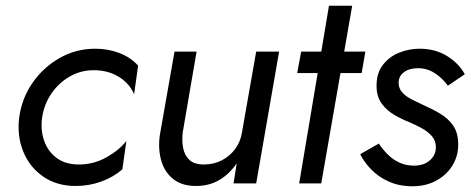

<svg xmlns="http://www.w3.org/2000/svg" viewBox="-20 -640 1642 670"><path d="M127 -230Q121 -188 133.5 -150.5Q146 -113 176 -90Q206 -67 251 -66Q304 -65 349.5 -90Q395 -115 421 -148L407 -49Q376 -22 333.5 -6.5Q291 9 244 9Q178 9 130.5 -24Q83 -57 61 -111.5Q39 -166 47 -230Q56 -297 93.5 -351Q131 -405 188 -437.5Q245 -470 313 -470Q357 -470 396.5 -455Q436 -440 462 -411L448 -311Q432 -349 394.5 -372Q357 -395 307 -395Q261 -395 222.5 -372.5Q184 -350 159 -313Q134 -276 127 -230Z M618 -180Q614 -150 619 -124Q624 -98 641 -82Q658 -66 691 -66Q726 -66 754 -80.5Q782 -95 800.5 -120Q819 -145 824 -176L874 -460H954L874 0H795L806 -70Q781 -33 745.5 -12Q710 9 664 9Q614 9 583.5 -16Q553 -41 542 -82Q531 -123 538 -170L589 -460H666Z M1255 -460 1242 -385H1017L1031 -460ZM1209 -620 1101 0H1024L1128 -620Z M1302 -139Q1316 -118 1333.5 -100.5Q1351 -83 1374 -72.5Q1397 -62 1425 -62Q1459 -62 1480 -80.5Q1501 -99 1501 -126Q1501 -149 1487 -165Q1473 -181 1452 -192.5Q1431 -204 1410 -213Q1384 -223 1357 -238.5Q1330 -254 1312 -278.5Q1294 -303 1294 -341Q1294 -385 1316 -413.5Q1338 -442 1372.5 -456Q1407 -470 1444 -470Q1499 -470 1540 -444.5Q1581 -419 1602 -381L1543 -341Q1524 -367 1497.5 -384.5Q1471 -402 1439 -402Q1408 -402 1389.5 -388Q1371 -374 1371 -351Q1371 -333 1382 -319.5Q1393 -306 1411.5 -296Q1430 -286 1452 -276Q1486 -261 1515 -244Q1544 -227 1561.5 -201.5Q1579 -176 1579 -135Q1579 -95 1558.5 -62Q1538 -29 1502 -9.5Q1466 10 1419 10Q1373 10 1336.5 -6.5Q1300 -23 1275 -49Q1250 -75 1237 -102Z"/></svg>

Font: Jost
Style: Italic
Weight: 400
Italic angle: -5°
Version: Version 3.710